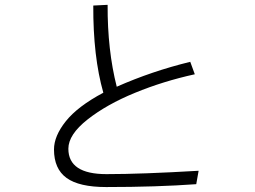

<svg xmlns="http://www.w3.org/2000/svg" viewBox="-20 -756 1040 783"><path d="M200.2 -146.5Q200.2 -201.2 248.5 -261.7Q296.9 -322.3 401.4 -377.9Q359.4 -525.4 360.4 -733.4L418.9 -736.3Q418 -551.8 456.1 -402.3Q599.6 -465.8 755.9 -503.9L774.4 -453.1Q645.5 -424.8 530.3 -377.4Q415 -330.1 336.9 -268.6Q258.8 -207 258.8 -149.4Q258.8 -45.9 414.1 -45.9Q557.6 -45.9 790 -59.6L780.3 -4.9Q619.1 6.8 413.1 6.8Q302.7 6.8 251.5 -30.3Q200.2 -67.4 200.2 -146.5Z"/></svg>

Font: Gothic A1 Light
Style: Regular
Weight: 300
Version: Version 2.50